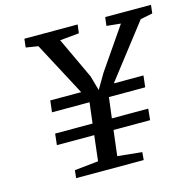

<svg xmlns="http://www.w3.org/2000/svg" viewBox="-108 -855 977 966"><g transform="rotate(-15 380.5 -372.5)"><path d="M147 -411.5H308L160 -690.5L96.5 -700.5L101.5 -745H379L373.5 -700.5L273.5 -691L374.5 -475.5L396 -399L442 -477L590.5 -693L517 -700.5L522.5 -745H761L756 -701.5L692.5 -688.5L478 -411.5H632.5L625.5 -351.5H436.5L423 -244H612.5L606.5 -185.5H416L400 -53.5L527 -40.5L523.5 0H171.5L176 -40.5L300 -53.5L315.5 -185.5H121L127.5 -244H322.5L335.5 -351.5H140Z"/></g></svg>

Font: Merriweather 24pt Medium
Style: Italic
Weight: 500
Italic angle: -7.8°
Version: Version 2.101